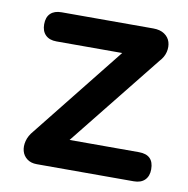

<svg xmlns="http://www.w3.org/2000/svg" viewBox="-62 -550 598 610"><g transform="rotate(10 237.0 -244.5)"><path d="M95 0Q76 0 63.5 -9.5Q51 -19 47 -34Q43 -49 47.5 -66.5Q52 -84 66 -100L325 -425V-395H89Q66 -395 53.5 -407.5Q41 -420 41 -442Q41 -465 53.5 -477Q66 -489 89 -489H385Q407 -489 421 -479.5Q435 -470 439.5 -455Q444 -440 440 -423Q436 -406 422 -391L158 -61V-94H408Q456 -94 456 -47Q456 -25 443.5 -12.5Q431 0 408 0Z"/></g></svg>

Font: Nunito ExtraLight
Style: Bold
Weight: 700
Version: Version 3.602